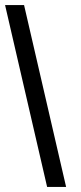

<svg xmlns="http://www.w3.org/2000/svg" viewBox="-32 -738 319 758"><path d="M-12 -718H63L229 0H154Z"/></svg>

Font: Cairo
Style: Italic
Weight: 400
Italic angle: -13°
Designer: Mohamed Gaber, Accademia di Belle Arti di Urbino and others
Foundry: Kief Type Foundry, Accademia di Belle Arti di Urbino and others
Version: Version 3.011